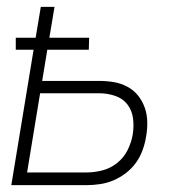

<svg xmlns="http://www.w3.org/2000/svg" viewBox="-20 -540 540 560"><path d="M13 0 78 -395H26V-430H84L99 -520H139L124 -430H240L239 -395H118L103 -304H269Q291 -304 312 -300.5Q333 -297 351.5 -287Q370 -277 382.5 -261.5Q395 -246 402 -226.5Q409 -207 409.5 -185Q410 -163 406 -141Q403 -122 396 -102.5Q389 -83 377 -66Q365 -49 347.5 -35.5Q330 -22 311 -14Q292 -6 272 -3Q252 0 232 0ZM232 -37Q255 -37 278.5 -43Q302 -49 321.5 -64.5Q341 -80 352 -102Q363 -124 367 -147Q371 -171 368 -194.5Q365 -218 351.5 -235.5Q338 -253 315.5 -260.5Q293 -268 269 -268H97L59 -37Z"/></svg>

Font: Iosevka Term Curly XLt Obl
Style: Regular
Weight: 200
Italic angle: -9°
Designer: Belleve Invis
Foundry: Belleve Invis
Version: Version 32.3.0